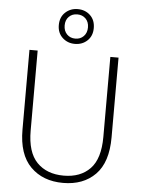

<svg xmlns="http://www.w3.org/2000/svg" viewBox="-62 -995 769 1050"><g transform="rotate(5 322.5 -470.0)"><path d="M123 -702V-263Q123 -144 177 -88.5Q231 -33 324 -33Q416 -33 469 -88Q522 -143 522 -263V-702H567V-264Q567 -127 501 -60Q435 7 324 7Q213 7 145.5 -60.5Q78 -128 78 -264V-702ZM418 -851Q418 -808 390.5 -782Q363 -756 322 -756Q282 -756 254 -782Q226 -808 226 -851Q226 -895 254 -921Q282 -947 322 -947Q363 -947 390.5 -921Q418 -895 418 -851ZM386 -852Q386 -882 368 -900Q350 -918 322 -918Q294 -918 276 -900Q258 -882 258 -852Q258 -822 276 -803.5Q294 -785 322 -785Q350 -785 368 -803.5Q386 -822 386 -852Z"/></g></svg>

Font: Fz Poppins ExtLt
Style: Regular
Weight: 200
Designer: Ninad Kale (Devanagari), Jonny Pinhorn (Latin)
Foundry: Indian Type Foundry
Version: Vit hóa bi Vntype.Com & FontZin.Com